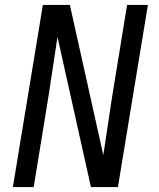

<svg xmlns="http://www.w3.org/2000/svg" viewBox="-20 -755 640 775"><path d="M32 0 153 -735H262L397 -129Q409 -207 420.5 -285Q432 -363 445 -441L493 -735H577L456 0H347L212 -606Q200 -528 188.5 -450Q177 -372 164 -294L116 0Z"/></svg>

Font: Iosevka Extended Oblique
Style: Regular
Weight: 400
Width: 7
Italic angle: -9°
Monospace: yes
Designer: Belleve Invis
Foundry: Belleve Invis
Version: Version 32.0.1; ttfautohint (v1.8.4)